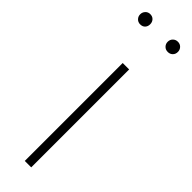

<svg xmlns="http://www.w3.org/2000/svg" viewBox="-252 -722 721 721"><g transform="rotate(45 108.5 -361.5)"><path d="M35.2 -723.1Q47.4 -723.1 54.7 -715.3Q62 -707.5 62 -695.8Q62 -684.1 54.9 -676.5Q47.9 -668.9 35.2 -668.9Q23.9 -668.9 16.4 -676.8Q8.8 -684.6 8.8 -695.8Q8.8 -707 16.4 -715.1Q23.9 -723.1 35.2 -723.1ZM182.1 -668.9Q169.9 -668.9 162.4 -676.8Q154.8 -684.6 154.8 -695.8Q154.8 -707.5 162.6 -715.3Q170.4 -723.1 182.1 -723.1Q193.8 -723.1 201.4 -715.3Q209 -707.5 209 -695.8Q209 -684.1 201.4 -676.5Q193.8 -668.9 182.1 -668.9ZM126 -520V0H91.8V-520Z"/></g></svg>

Font: Fira Sans Compressed UltraLight
Style: Regular
Weight: 200
Width: 1
Designer: Carrois Corporate & Edenspiekermann AG
Foundry: Carrois Corporate GbR & Edenspiekermann AG
Version: Version 4.203;PS 004.203;hotconv 1.0.88;makeotf.lib2.5.64775